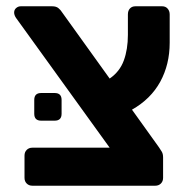

<svg xmlns="http://www.w3.org/2000/svg" viewBox="-20 -591 611 611"><path d="M83 0Q72 0 65 -7Q58 -14 58 -25V-96Q58 -107 65 -114Q72 -121 83 -121H329L31 -534Q25 -543 25 -551Q25 -560 31.5 -565.5Q38 -571 46 -571H146Q159 -571 166 -565Q173 -559 176 -554L329 -341Q361 -363 374 -398.5Q387 -434 387 -480V-545Q387 -557 393.5 -564Q400 -571 411 -571H496Q507 -571 513.5 -563.5Q520 -556 520 -545V-455Q520 -386 490 -331Q460 -276 400 -242L486 -122Q491 -115 495 -108Q499 -101 499 -90V-25Q499 -14 492 -7Q485 0 474 0ZM111 -207Q89 -207 89 -229V-273Q89 -295 111 -295H154Q176 -295 176 -273V-229Q176 -207 154 -207Z"/></svg>

Font: Fz Rubik SemBd
Style: Regular
Weight: 600
Designer: Hubert and Fischer
Foundry: Hubert and Fischer
Version: Vit hóa bi FontZin.com